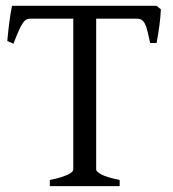

<svg xmlns="http://www.w3.org/2000/svg" viewBox="-20 -635 591 655"><path d="M149.9 0V-21Q172.4 -25.4 187.7 -30.3Q203.1 -35.2 212.4 -39.8Q221.7 -44.4 225.8 -48.6Q230 -52.7 230 -56.2V-571.3H84Q76.7 -571.3 70.6 -568.6Q64.5 -565.9 58.3 -557.1Q52.2 -548.3 44.4 -531.2Q36.6 -514.2 25.9 -485.8L4.9 -495.1Q7.3 -523.9 11.5 -556.6Q15.6 -589.4 21 -615.2H514.2L528.8 -603Q527.8 -578.1 523.9 -548.6Q520 -519 514.2 -488.3H492.2Q487.3 -510.7 483.6 -526.6Q480 -542.5 475.1 -552.5Q470.2 -562.5 463.6 -566.9Q457 -571.3 446.8 -571.3H308.1V-56.2Q308.1 -49.8 325.7 -40Q343.3 -30.3 388.2 -21V0Z"/></svg>

Font: Noto Serif Devanagari
Style: Bold
Weight: 700
Designer: Monotype Design Team
Foundry: Monotype Imaging Inc.
Version: Version 1.01